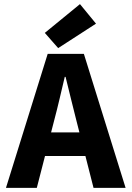

<svg xmlns="http://www.w3.org/2000/svg" viewBox="-20 -914 640 934"><path d="M9 0 212 -652H388L591 0H435L351 -330Q339 -379 325 -434Q311 -489 299 -540H295Q283 -489 270 -434Q257 -379 244 -330L159 0ZM143 -155V-270H455V-155ZM263 -680 198 -754 369 -894 447 -799Z"/></svg>

Font: Source Code Pro ExtraLight
Style: Bold
Weight: 700
Monospace: yes
Version: Version 1.018;hotconv 1.0.116;makeotfexe 2.5.65601